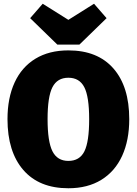

<svg xmlns="http://www.w3.org/2000/svg" viewBox="-20 -985 730 1025"><path d="M670 -349Q670 -236 632 -153Q594 -70 521 -25Q448 20 345 20Q189 20 104.5 -77.5Q20 -175 20 -349Q20 -462 58 -544.5Q96 -627 169 -671.5Q242 -716 345 -716Q501 -716 585.5 -619.5Q670 -523 670 -349ZM234 -349Q234 -229 260 -177.5Q286 -126 345 -126Q405 -126 430.5 -177Q456 -228 456 -349Q456 -469 430 -519.5Q404 -570 345 -570Q286 -570 260 -519.5Q234 -469 234 -349ZM549 -888 404 -747H286L141 -888L208 -965L345 -879L482 -965Z"/></svg>

Font: FiraGO Heavy
Style: Regular
Weight: 900
Designer: bBox Type
Foundry: bBox Type GmbH
Version: Version 1.001